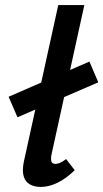

<svg xmlns="http://www.w3.org/2000/svg" viewBox="-20 -731 408 758"><path d="M141 7Q116 7 98 -3Q80 -13 73.5 -35Q67 -57 74 -92L210 -711H313L184 -124Q180 -106 182.5 -95Q185 -84 199 -84Q207 -84 216.5 -88Q226 -92 241 -103L275 -59Q241 -26 207 -9.5Q173 7 141 7ZM49 -268 14 -349 333 -488 368 -406Z"/></svg>

Font: Ysabeau Infant
Style: Bold Italic
Weight: 700
Italic angle: -12°
Designer: Christian Thalmann (Catharsis Fonts)
Version: Version 2.001;gftools[0.9.30]; featfreeze: ss01,ss02,lnum